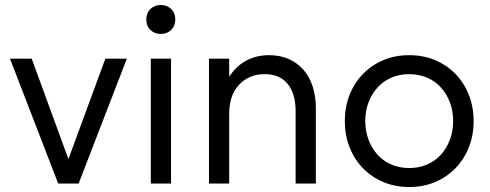

<svg xmlns="http://www.w3.org/2000/svg" viewBox="-20 -735 1963 769"><path d="M20 -500H107L254 -98L402 -500H488L295 0H213Z M584 -500H665V0H584ZM624 -599Q599 -599 582.5 -615Q566 -631 566 -657Q566 -683 582.5 -699Q599 -715 624 -715Q649 -715 665.5 -699Q682 -683 682 -657Q682 -631 665.5 -615Q649 -599 624 -599Z M1164 -290Q1164 -360 1132 -399Q1100 -438 1040 -438Q977 -438 937.5 -395.5Q898 -353 898 -280V0H817V-500H898V-427Q924 -469 965 -491.5Q1006 -514 1058 -514Q1101 -514 1135.5 -499Q1170 -484 1194.5 -456.5Q1219 -429 1232 -389.5Q1245 -350 1245 -302V0H1164Z M1619 14Q1562 14 1515 -6Q1468 -26 1433.5 -61.5Q1399 -97 1380 -145.5Q1361 -194 1361 -250Q1361 -306 1380 -354.5Q1399 -403 1433.5 -438.5Q1468 -474 1515 -494Q1562 -514 1619 -514Q1676 -514 1723 -494Q1770 -474 1804.5 -438.5Q1839 -403 1858 -354.5Q1877 -306 1877 -250Q1877 -194 1858 -145.5Q1839 -97 1804.5 -61.5Q1770 -26 1723 -6Q1676 14 1619 14ZM1619 -62Q1658 -62 1690.5 -76Q1723 -90 1746 -115.5Q1769 -141 1782 -175.5Q1795 -210 1795 -250Q1795 -291 1782 -325Q1769 -359 1746 -384.5Q1723 -410 1690.5 -424Q1658 -438 1619 -438Q1580 -438 1547.5 -424Q1515 -410 1492 -384.5Q1469 -359 1456 -325Q1443 -291 1443 -250Q1443 -210 1456 -175.5Q1469 -141 1492 -115.5Q1515 -90 1547.5 -76Q1580 -62 1619 -62Z"/></svg>

Font: NT Somic
Style: Regular
Weight: 400
Designer: Ravid Balaliev — lead type designer, mastering
Michael Voronin — secret advisor, marketing
Ivan Kovalenko — best boy
Foundry: NT Type
Version: Version 0.7